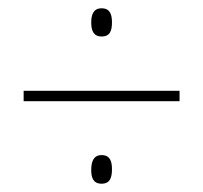

<svg xmlns="http://www.w3.org/2000/svg" viewBox="-20 -584 490 463"><path d="M225 -496C246 -496 250 -511 250 -530C250 -548 246 -564 225 -564C205 -564 200 -548 200 -530C200 -511 205 -496 225 -496ZM37 -340H413V-365H37ZM225 -141C246 -141 250 -157 250 -176C250 -194 246 -210 225 -210C206 -210 200 -195 200 -174C200 -157 204 -141 225 -141Z"/></svg>

Font: Noto Sans Hebrew Condensed Thin
Style: Regular
Weight: 100
Width: 3
Designer: Monotype Design Team
Foundry: Monotype Imaging Inc.
Version: Version 2.004